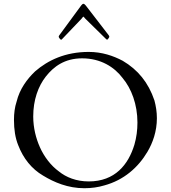

<svg xmlns="http://www.w3.org/2000/svg" viewBox="-20 -984 904 1017"><path d="M427 13C464 13 500 8 533 -2C636 -30 712 -97 761 -180C789 -227 811 -288 811 -358C811 -391 806 -422 798 -452C766 -547 710 -615 630 -662C581 -688 521 -709 450 -709C326 -709 234 -665 166 -606C123 -565 84 -512 68 -446C58 -416 54 -383 54 -349C54 -298 61 -253 76 -216C103 -145 148 -89 208 -54C267 -18 340 13 427 13ZM156 -367C156 -454 182 -527 223 -579C264 -631 322 -675 415 -675C513 -675 586 -629 630 -570C676 -515 708 -431 708 -335C708 -295 703 -256 692 -218C660 -112 589 -23 450 -23C384 -23 330 -45 292 -76C249 -107 213 -155 191 -205C171 -250 156 -306 156 -367ZM558 -786C558 -788 559 -789 559 -790C559 -791 558 -794 556 -797L435 -954C433 -957 426 -964 422 -964C417 -964 413 -958 410 -955L294 -797C292 -794 291 -791 291 -790C291 -789 292 -787 292 -786L296 -780C296 -779 301 -774 303 -774H306C306 -775 307 -775 308 -776L412 -885C412 -885 420 -896 422 -896C423 -896 431 -886 432 -885L543 -776C544 -775 546 -774 547 -774C552 -774 555 -783 558 -786Z"/></svg>

Font: fbb
Style: Regular
Weight: 400
Designer: David J. Perry, Michael Sharpe
Version: Version 1.045